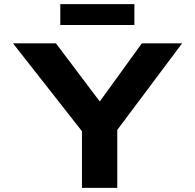

<svg xmlns="http://www.w3.org/2000/svg" viewBox="-20 -910 945 930"><path d="M377 0V-323L393 -254L43 -700H251L508 -359L421 -360L667 -700H862L540 -270L548 -331V0ZM272 -789V-890H631V-789Z"/></svg>

Font: Lexend Peta
Style: Bold
Weight: 700
Designer: Bonnie Shaver-Troup, Thomas Jockin
Foundry: Lexend
Version: Version 1.007